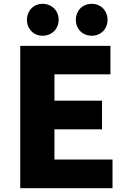

<svg xmlns="http://www.w3.org/2000/svg" viewBox="-20 -985 670 1005"><path d="M86 0H569V-150H265V-308H514V-458H265V-596H558V-745H86ZM203 -798C252 -798 287 -834 287 -882C287 -928 252 -965 203 -965C155 -965 121 -928 121 -882C121 -834 155 -798 203 -798ZM460 -798C509 -798 543 -834 543 -882C543 -928 509 -965 460 -965C411 -965 377 -928 377 -882C377 -834 411 -798 460 -798Z"/></svg>

Font: Noto Sans KR Black
Style: Regular
Weight: 900
Designer: Ryoko NISHIZUKA 西塚涼子 (kana, bopomofo & ideographs); Paul D. Hunt (Latin, Greek & Cyrillic); Sandoll Communications 산돌커뮤니
Foundry: Adobe
Version: Version 2.004;hotconv 1.0.118;makeotfexe 2.5.65603